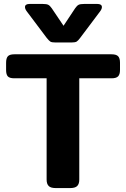

<svg xmlns="http://www.w3.org/2000/svg" viewBox="-20 -956 641 976"><path d="M217 -764 117 -897Q107 -910 107 -920Q107 -936 131 -936H196Q217 -936 225.5 -931.5Q234 -927 243 -914L303 -825L362 -914Q371 -927 379.5 -931.5Q388 -936 409 -936H474Q498 -936 498 -920Q498 -910 488 -897L388 -764Q377 -749 369.5 -744.5Q362 -740 342 -740H263Q243 -740 236 -744.5Q229 -749 217 -764ZM217 -43V-558H53Q29 -558 20 -567.5Q11 -577 11 -600V-637Q11 -660 20 -670Q29 -680 53 -680H547Q571 -680 580.5 -670Q590 -660 590 -637V-600Q590 -578 580.5 -568Q571 -558 547 -558H383V-43Q383 -21 372.5 -10.5Q362 0 337 0H263Q238 0 227.5 -10.5Q217 -21 217 -43Z"/></svg>

Font: Mitr Medium
Style: Regular
Weight: 500
Designer: Thanarat Vachiruckul
Foundry: Cadson Demak
Version: Version 1.002